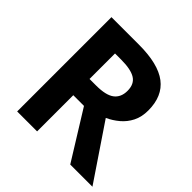

<svg xmlns="http://www.w3.org/2000/svg" viewBox="-184 -871 1028 1028"><g transform="rotate(45 330.0 -357.0)"><path d="M298 -714Q444 -714 513.5 -661Q583 -608 583 -500Q583 -451 564.5 -414.5Q546 -378 515.5 -352.5Q485 -327 450 -311L660 0H492L322 -274H241V0H90V-714ZM287 -590H241V-397H290Q365 -397 397.5 -422Q430 -447 430 -496Q430 -547 395.5 -568.5Q361 -590 287 -590Z"/></g></svg>

Font: Noto Sans Kawi
Style: Bold
Weight: 700
Designer: Fadhl Haqq
Version: Version 1.000